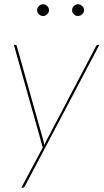

<svg xmlns="http://www.w3.org/2000/svg" viewBox="-20 -700 486 900"><path d="M97 172Q93 180 86 180H80L180.5 -8.5L45 -490H51Q55 -490 56.5 -488.5Q58 -487 59 -483L184 -38Q186.5 -29 187.5 -19Q189 -24 191.2 -28.8Q193.5 -33.5 196 -38L431 -485Q433.5 -490 439 -490H446ZM210 -652Q210 -641.5 201.2 -633.2Q192.5 -625 182 -625Q170.5 -625 162.2 -633.2Q154 -641.5 154 -652Q154 -663.5 162.2 -671.8Q170.5 -680 182 -680Q192.5 -680 201.2 -671.8Q210 -663.5 210 -652ZM374 -652Q374 -641.5 365.2 -633.2Q356.5 -625 346 -625Q334.5 -625 326.2 -633.2Q318 -641.5 318 -652Q318 -663.5 326.2 -671.8Q334.5 -680 346 -680Q356.5 -680 365.2 -671.8Q374 -663.5 374 -652Z"/></svg>

Font: Lato Hairline
Style: Italic
Weight: 250
Italic angle: -7°
Designer: Lukasz Dziedzic
Foundry: Lukasz Dziedzic
Version: Version 1.104; Western+Polish opensource